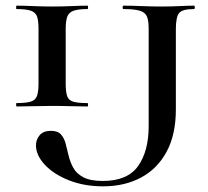

<svg xmlns="http://www.w3.org/2000/svg" viewBox="-20 -645 736 678"><path d="M212 -350Q212 -321 217 -306Q222 -291 238.5 -286Q255 -281 289 -281Q291 -281 291 -275Q291 -269 289 -269Q263 -269 232 -270Q201 -271 163 -271Q129 -271 96.5 -270Q64 -269 39 -269Q37 -269 37 -275Q37 -281 38 -281Q71 -281 88 -286Q105 -291 110.5 -306Q116 -321 116 -350V-544Q116 -573 110.5 -587.5Q105 -602 88 -607.5Q71 -613 38 -613Q37 -613 37 -619Q37 -625 39 -625Q65 -625 97 -623.5Q129 -622 163 -622Q201 -622 233 -623.5Q265 -625 289 -625Q291 -625 291 -619Q291 -613 289 -613Q256 -613 239.5 -607Q223 -601 217.5 -586Q212 -571 212 -542ZM665 -625Q668 -625 668 -619Q668 -613 665 -613Q624 -613 612.5 -599Q601 -585 601 -542V-258Q601 -170 568.5 -109.5Q536 -49 478 -18Q420 13 344 13Q277 13 223 -8.5Q169 -30 138 -63.5Q107 -97 107 -132Q107 -152 120 -167.5Q133 -183 160 -183Q184 -183 195.5 -170Q207 -157 212 -137Q217 -117 222.5 -94.5Q228 -72 239 -52Q250 -32 274.5 -19Q299 -6 343 -6Q430 -6 467.5 -58.5Q505 -111 505 -200V-544Q505 -573 498.5 -587.5Q492 -602 472.5 -607.5Q453 -613 416 -613Q413 -613 413 -619Q413 -625 416 -625Q446 -625 480 -623.5Q514 -622 551 -622Q586 -622 614.5 -623.5Q643 -625 665 -625Z"/></svg>

Font: Cormorant Garamond Light SemiBold
Style: Regular
Weight: 600
Version: Version 4.001